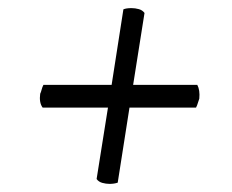

<svg xmlns="http://www.w3.org/2000/svg" viewBox="-20 -527 572 473"><path d="M250 -74Q241 -74 232 -76.5Q223 -79 218 -86L246 -262H85Q76 -274 79 -296Q81 -300 82.5 -306Q84 -312 87 -318H255L284 -504Q291 -507 304 -507Q313 -507 322 -504.5Q331 -502 336 -495L308 -318H466Q473 -305 471 -284Q469 -279 467.5 -273.5Q466 -268 463 -262H299L270 -77Q261 -74 250 -74Z"/></svg>

Font: Petrona Medium
Style: Italic
Weight: 500
Italic angle: -9°
Designer: Ringo R. Seeber
Foundry: Ringo R. Seeber
Version: Version 2.001; ttfautohint (v1.8.3)